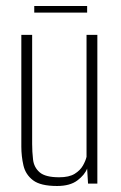

<svg xmlns="http://www.w3.org/2000/svg" viewBox="-20 -611 404 639"><path d="M170 8Q115 8 90 -11Q65 -30 58 -60.5Q51 -91 51 -123V-495H87V-132Q87 -106 90 -80Q93 -54 112 -37.5Q131 -21 177 -21Q210 -21 228.5 -32.5Q247 -44 256 -60Q265 -76 268 -89V-495H304V0H273L270 -50Q262 -29 237.5 -10.5Q213 8 170 8ZM94 -569V-591H270V-569Z"/></svg>

Font: Alumni Sans Thin ExtraLight
Style: Regular
Weight: 250
Version: Version 1.018